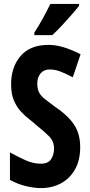

<svg xmlns="http://www.w3.org/2000/svg" viewBox="-20 -954 463 984"><path d="M391 -200Q391 -133 364.5 -86Q338 -39 292.5 -14.5Q247 10 189 10Q156 10 113.5 0Q71 -10 31 -32V-173Q72 -150 111.5 -132.5Q151 -115 189 -115Q227 -115 242 -138.5Q257 -162 257 -193Q257 -230 231 -256Q205 -282 167 -312Q152 -326 130.5 -342.5Q109 -359 87.5 -382Q66 -405 51.5 -438.5Q37 -472 37 -519Q36 -609 85 -666.5Q134 -724 229 -724Q263 -724 302 -713Q341 -702 393 -676L353 -558Q311 -580 285.5 -589Q260 -598 234 -598Q205 -598 188 -578Q171 -558 171 -526Q171 -499 180 -481Q189 -463 209 -447Q229 -431 259 -409Q323 -367 357 -319Q391 -271 391 -200ZM385 -924Q371 -906 347.5 -879Q324 -852 297.5 -823.5Q271 -795 248 -774H156V-787Q182 -827 202 -864Q222 -901 238 -934H385Z"/></svg>

Font: Noto Sans Gujarati ExtraCondensed
Style: Bold
Weight: 700
Width: 2
Designer: Jelle Bosma - Monotype Design Team, Universal Thirst
Foundry: Monotype Imaging Inc.
Version: Version 2.106; ttfautohint (v1.8.4.7-5d5b)